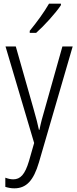

<svg xmlns="http://www.w3.org/2000/svg" viewBox="-20 -785 421 1046"><path d="M312 -757V-765H247C220 -718 182 -666 142 -617V-606H177C220 -644 283 -713 312 -757ZM10 -532 166 -6 138 92C116 166 91 192 52 192C37 192 22 188 9 183V233C25 238 40 241 58 241C124 241 163 198 192 100L376 -532H320L224 -191C212 -151 202 -114 195 -78H192C186 -108 178 -138 163 -191L66 -532Z"/></svg>

Font: Noto Sans Gujarati Condensed Light
Style: Regular
Weight: 300
Width: 3
Designer: Jelle Bosma - Monotype Design Team, Universal Thirst
Foundry: Monotype Imaging Inc.
Version: Version 2.106